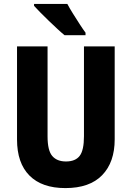

<svg xmlns="http://www.w3.org/2000/svg" viewBox="-20 -951 672 981"><path d="M566 -239Q566 -122 502 -56Q438 10 314 10Q194 10 130.5 -54Q67 -118 67 -238V-714H223V-254Q223 -182 247 -154Q271 -126 317 -126Q365 -126 387 -154.5Q409 -183 409 -255V-714H566ZM324 -931Q335 -910 352.5 -882Q370 -854 387.5 -827Q405 -800 417 -784V-771H310Q295 -783 273.5 -803Q252 -823 229 -845Q206 -867 186 -887.5Q166 -908 154 -921V-931Z"/></svg>

Font: Noto Sans Telugu Condensed ExtraBold
Style: Regular
Weight: 800
Width: 3
Designer: Jelle Bosma - Monotype Design Team
Foundry: Monotype Imaging Inc.
Version: Version 2.005; ttfautohint (v1.8.4.7-5d5b)